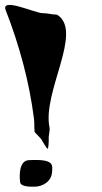

<svg xmlns="http://www.w3.org/2000/svg" viewBox="-50 -763 402 760"><path d="M87.3 -240 112.8 -213C114.9 -209.7 134.7 -174 138.7 -174C141.6 -174 143.6 -206.7 143.1 -210C141 -226.4 148.6 -245.5 146 -258C116.5 -399.1 281.7 -639 175.8 -705C156.1 -705 138.3 -711 118 -711C89.5 -711 -47.8 -775.3 -27.5 -723C27 -582.9 65.9 -438.8 84.4 -294C87 -274 84.7 -260 87.3 -240ZM63.5 -129C25 -126.8 26.4 -67.2 29.6 -42C32.2 -21.8 77.2 -24 85.9 -24C120.7 -24 155 -46.1 156.3 -84C157.1 -108.1 167.3 -135 63.5 -129Z"/></svg>

Font: Rocketfuel
Style: Regular
Weight: 400
Designer: Mew Too
Foundry: Cannot Into Space Fonts.
Version: Version 0.27